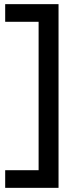

<svg xmlns="http://www.w3.org/2000/svg" viewBox="-20 -770 370 925"><path d="M5 50H166V-665H5V-750H262V135H5Z"/></svg>

Font: Cabin Medium
Style: Regular
Weight: 500
Designer: Pablo Impallari
Foundry: Pablo Impallari. http://www.impallari.com Igino Marini. http://www.ikern.com
Version: Version 2.200